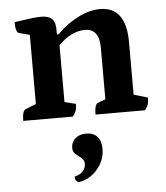

<svg xmlns="http://www.w3.org/2000/svg" viewBox="-53 -510 732 847"><g transform="rotate(-5 313.0 -86.0)"><path d="M41 0Q41 -45.5 57 -50.9L114 -73.9L103 -56.9V-388.3L114.5 -372.8L56.4 -387.9Q41 -391.8 41 -437.3Q88.5 -444.6 114.9 -447.8Q141.4 -451 158.9 -451Q192.6 -451 207.4 -436.2Q222.2 -421.4 222.2 -388.3V-364.4L217.1 -367H229.5Q273.1 -411.2 323.9 -436.6Q374.7 -462 421 -462Q536.1 -462 536.1 -305.5V-61.9L524.6 -76.3L598.1 -54.6Q598.1 -36.4 594.4 -24.6Q590.8 -12.9 580.3 0H361Q361 -45.5 377 -50.9L420.2 -67.2L410.2 -50.2V-291.3Q410.2 -376.2 347.3 -376.2Q320.9 -376.2 296.6 -365.8Q272.3 -355.4 253.3 -340.2Q234.4 -325 223.7 -311L229.5 -328.2V-55.7L217.5 -70.1L279.2 -54.6Q279.2 -36.4 275.2 -24.6Q271.3 -12.9 260.3 0ZM259.3 290.3Q253 286.4 249.1 281.1Q245.3 275.7 245.3 264.6Q271.2 258.2 283.1 244.2Q295.1 230.2 295.1 212.5Q295.1 198.7 287.5 190.3Q280 181.9 270.2 175.5Q260.5 169.2 253.1 160.5Q245.8 151.9 245.8 137.7Q245.8 112 264 96Q282.2 80 312.3 80Q344.4 80 361.6 99Q378.8 118 378.8 152.7Q378.8 191 360 221.8Q341.3 252.7 313.9 270.5Q286.5 288.3 259.3 290.3Z"/></g></svg>

Font: Pitagon Serif
Style: Regular
Weight: 400
Designer: Travis Tran
Foundry: Pitagon
Version: Version 1.000;gftools[0.9.26]